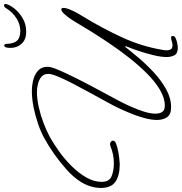

<svg xmlns="http://www.w3.org/2000/svg" viewBox="-1 -870 896 946"><g transform="rotate(-90 447.0 -397.0)"><path d="M684 31Q656 31 647.5 14Q639 -3 639 -23Q639 -51 648 -88.5Q657 -126 669.5 -163Q682 -200 693 -226L689 -228Q667 -200 634.5 -161.5Q602 -123 562.5 -86.5Q523 -50 479.5 -26Q436 -2 392 -2Q355 -2 342 -22.5Q329 -43 329 -71Q329 -100 338.5 -134.5Q348 -169 362 -203Q376 -237 389 -264Q398 -283 417.5 -318.5Q437 -354 460.5 -397Q484 -440 506 -482Q528 -524 542 -557.5Q556 -591 556 -606Q556 -628 542.5 -640Q529 -652 508.5 -657.5Q488 -663 467 -663Q432 -663 392 -654Q352 -645 314 -630.5Q276 -616 246 -600Q212 -581 173.5 -553.5Q135 -526 101 -491.5Q67 -457 45.5 -419.5Q24 -382 24 -344Q24 -307 51 -295.5Q78 -284 115 -284Q160 -284 200 -301Q206 -303 209 -303Q217 -303 222 -298.5Q227 -294 227 -288Q227 -279 212 -273Q197 -267 176 -263Q155 -259 136.5 -257Q118 -255 111 -255Q56 -255 25 -276Q-6 -297 -6 -348Q-6 -375 3 -402.5Q12 -430 28 -453Q49 -485 84.5 -517Q120 -549 160.5 -577.5Q201 -606 236 -625Q268 -643 308.5 -657Q349 -671 391 -679.5Q433 -688 471 -688Q499 -688 526.5 -681Q554 -674 572.5 -657Q591 -640 591 -610Q591 -594 576.5 -559.5Q562 -525 540 -480.5Q518 -436 494 -391Q470 -346 450 -309Q430 -272 420 -253Q408 -230 394 -198.5Q380 -167 370 -135.5Q360 -104 360 -78Q360 -60 368 -46.5Q376 -33 400 -33Q437 -33 477.5 -57Q518 -81 558 -121Q598 -161 636 -209.5Q674 -258 707 -307Q740 -356 766 -398Q792 -440 807 -466Q811 -473 823 -491.5Q835 -510 849.5 -526.5Q864 -543 874 -543Q879 -543 880 -539Q881 -535 881 -532Q881 -519 873 -500Q865 -481 854.5 -462.5Q844 -444 837 -433Q782 -343 737 -246Q692 -149 675 -48Q674 -42 673 -36Q672 -30 672 -23Q672 -12 677 -3.5Q682 5 697 5Q708 5 716.5 1.5Q725 -2 734 -2Q743 -2 743 6Q743 15 731.5 20.5Q720 26 706 28.5Q692 31 684 31ZM763 -716Q725 -716 704.5 -738.5Q684 -761 684 -793Q684 -807 686.5 -815.5Q689 -824 696 -824Q704 -824 704 -811Q705 -777 719.5 -761Q734 -745 768 -745Q800 -745 830 -764Q860 -783 879 -814Q885 -825 893 -825Q902 -825 900 -815Q897 -799 879 -775.5Q861 -752 831.5 -734Q802 -716 763 -716Z"/></g></svg>

Font: Ms Madi
Style: Regular
Weight: 400
Designer: Robert E. Leuschke
Foundry: Robert E. Leuschke
Version: Version 1.010; ttfautohint (v1.8.3)